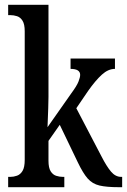

<svg xmlns="http://www.w3.org/2000/svg" viewBox="-20 -780 529 800"><path d="M14 0V-43H23Q37 -43 51 -48Q65 -53 74 -68Q83 -83 83 -114V-650Q83 -679 74 -693.5Q65 -708 51 -712.5Q37 -717 23 -717H14V-760H182V-376Q182 -358 181 -329.5Q180 -301 179 -277Q178 -253 178 -250L277 -391Q300 -422 307 -440Q314 -458 314 -468Q314 -493 274 -493V-536H459V-493Q431 -493 404.5 -469Q378 -445 347 -401L298 -329L403 -128Q424 -87 442.5 -65Q461 -43 485 -43H489V0H477Q424 0 394.5 -7Q365 -14 345.5 -36Q326 -58 304 -104L229 -260L182 -193V-110Q182 -81 191 -66.5Q200 -52 214 -47.5Q228 -43 242 -43H248V0Z"/></svg>

Font: Noto Serif Thai ExtraCondensed Medium
Style: Regular
Weight: 500
Width: 2
Designer: Monotype Design Team
Foundry: Monotype Imaging Inc.
Version: Version 2.002; ttfautohint (v1.8.4.7-5d5b)